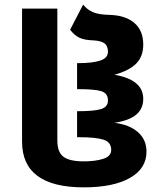

<svg xmlns="http://www.w3.org/2000/svg" viewBox="-20 -797 701 827"><path d="M75 -187V-760H227V-192Q227 -142 253 -122Q279 -102 341 -102Q391 -102 425 -113Q459 -124 459 -151Q459 -185 425.5 -195.5Q392 -206 322 -206H312V-318H317Q384 -318 414.5 -327Q445 -336 445 -364Q445 -396 415.5 -404.5Q386 -413 319 -413H312V-525H317Q378 -525 411.5 -536Q445 -547 445 -574Q445 -599 430.5 -610Q416 -621 384 -623Q344 -624 322 -634.5Q300 -645 282 -669L338 -777Q356 -755 380.5 -744.5Q405 -734 451 -733Q521 -731 559 -698Q597 -665 597 -605Q597 -554 567 -523.5Q537 -493 473 -475Q597 -454 597 -371Q597 -329 567 -303.5Q537 -278 473 -268Q538 -260 574.5 -227.5Q611 -195 611 -144Q611 -71 539.5 -30.5Q468 10 341 10Q75 10 75 -187Z"/></svg>

Font: Noto Sans Georgian
Style: Regular
Weight: 600
Designer: Monotype Design team
Foundry: Monotype Imaging Inc.
Version: Version 1.000